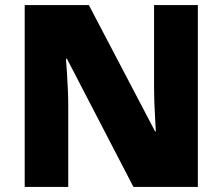

<svg xmlns="http://www.w3.org/2000/svg" viewBox="-20 -734 874 754"><path d="M757 0H504L243 -503H239Q241 -480 243 -447.5Q245 -415 246.5 -382Q248 -349 248 -322V0H77V-714H329L589 -218H592Q591 -241 589 -272Q587 -303 586 -335Q585 -367 585 -391V-714H757Z"/></svg>

Font: Noto Sans Syriac Western Black
Style: Regular
Weight: 900
Designer: Patrick Giasson and the Monotype Design Team
Foundry: Monotype Imaging Inc.
Version: Version 3.000; ttfautohint (v1.8.4.7-5d5b)